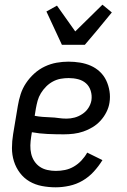

<svg xmlns="http://www.w3.org/2000/svg" viewBox="-20 -791 540 819"><path d="M218 8Q188 8 159 2.5Q130 -3 106 -17Q82 -31 65 -53.5Q48 -76 39.5 -103Q31 -130 31 -159.5Q31 -189 36 -219L56 -339Q60 -364 68 -389Q76 -414 91 -436.5Q106 -459 126.5 -477.5Q147 -496 171.5 -507.5Q196 -519 221.5 -523.5Q247 -528 272 -528Q297 -528 321.5 -524Q346 -520 367.5 -510.5Q389 -501 406 -485Q423 -469 433 -448Q443 -427 447 -402.5Q451 -378 447 -353Q444 -333 434 -313Q424 -293 409 -276.5Q394 -260 375 -248.5Q356 -237 335.5 -230Q315 -223 294 -220.5Q273 -218 252 -218Q218 -218 183 -219.5Q148 -221 116 -227L113 -208Q110 -189 109.5 -171Q109 -153 113 -135.5Q117 -118 126.5 -103.5Q136 -89 150 -79.5Q164 -70 182 -66Q200 -62 218 -62Q238 -62 257.5 -66Q277 -70 295 -80.5Q313 -91 327.5 -106.5Q342 -122 352 -140L417 -108Q401 -82 380 -59Q359 -36 332.5 -20.5Q306 -5 276 1.5Q246 8 218 8ZM264 -285Q281 -285 298 -289.5Q315 -294 331 -304.5Q347 -315 357 -330.5Q367 -346 370 -363Q373 -384 367 -403.5Q361 -423 347 -435.5Q333 -448 313.5 -453Q294 -458 273 -458Q256 -458 239 -455Q222 -452 206 -443.5Q190 -435 177 -422Q164 -409 154.5 -393.5Q145 -378 140.5 -361.5Q136 -345 133 -328L128 -297Q143 -294 160.5 -292.5Q178 -291 195.5 -290.5Q213 -290 229.5 -287.5Q246 -285 264 -285ZM244 -600 178 -742 223 -767 301 -657 417 -771 457 -738 392 -659 342 -600Z"/></svg>

Font: Iosevka SS18
Style: Italic
Weight: 400
Italic angle: -9°
Monospace: yes
Designer: Belleve Invis
Foundry: Belleve Invis
Version: Version 25.1.1; ttfautohint (v1.8.4)